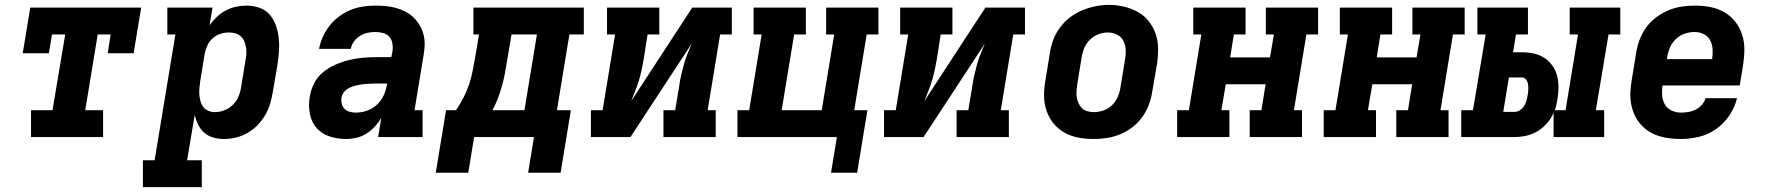

<svg xmlns="http://www.w3.org/2000/svg" viewBox="-20 -561 7240 786"><path d="M107 0V-110H195L247 -420H193L180 -343H73L104 -530H558L527 -343H421L433 -420H380L329 -110H402V0Z M565 205V95H613L698 -420H665V-530H850L838 -458Q851 -476 868 -492Q885 -508 905 -518.5Q925 -529 946.5 -533.5Q968 -538 990 -538Q1017 -538 1042.5 -529Q1068 -520 1084.5 -500.5Q1101 -481 1109.5 -456.5Q1118 -432 1121 -405.5Q1124 -379 1122 -351Q1120 -323 1116 -296L1097 -186Q1093 -161 1086 -137Q1079 -113 1066 -90.5Q1053 -68 1034.5 -49Q1016 -30 993.5 -17Q971 -4 946.5 2Q922 8 897 8Q874 8 853 2Q832 -4 816.5 -17.5Q801 -31 791.5 -50Q782 -69 777 -90Q777 -90 777 -90Q777 -90 777 -90L746 95H806V205ZM860 -102Q879 -102 898.5 -109.5Q918 -117 933 -131.5Q948 -146 956 -165Q964 -184 967 -204L985 -314Q988 -327 988.5 -341Q989 -355 987 -367.5Q985 -380 980 -392Q975 -404 965.5 -412.5Q956 -421 943.5 -424.5Q931 -428 917 -428Q900 -428 882.5 -422.5Q865 -417 851 -404.5Q837 -392 829 -375Q821 -358 818 -341L800 -231Q798 -217 796.5 -202.5Q795 -188 796 -174.5Q797 -161 800.5 -147.5Q804 -134 812 -123.5Q820 -113 832.5 -107.5Q845 -102 860 -102Z M1397 8Q1362 8 1329.5 -2.5Q1297 -13 1276 -37Q1255 -61 1248.5 -95.5Q1242 -130 1248 -164Q1252 -192 1265.5 -219Q1279 -246 1302 -265Q1325 -284 1352.5 -296Q1380 -308 1408 -315Q1436 -322 1464 -324.5Q1492 -327 1519 -327H1582L1587 -353Q1589 -369 1586 -385Q1583 -401 1573 -411.5Q1563 -422 1547.5 -426Q1532 -430 1516 -430Q1500 -430 1484 -426.5Q1468 -423 1453.5 -414Q1439 -405 1429 -391Q1419 -377 1416 -361H1286Q1291 -387 1302 -411Q1313 -435 1329.5 -456Q1346 -477 1368 -493.5Q1390 -510 1414.5 -520Q1439 -530 1465 -534Q1491 -538 1516 -538Q1538 -538 1559.5 -536Q1581 -534 1601 -528.5Q1621 -523 1639.5 -513.5Q1658 -504 1672.5 -490Q1687 -476 1697.5 -458.5Q1708 -441 1713.5 -420.5Q1719 -400 1718.5 -378.5Q1718 -357 1714 -335L1677 -110H1710V0H1528L1541 -79Q1530 -60 1514.5 -43Q1499 -26 1480 -14Q1461 -2 1439.5 3Q1418 8 1397 8ZM1436 -100Q1459 -100 1481.5 -107.5Q1504 -115 1522 -131.5Q1540 -148 1550 -169.5Q1560 -191 1564 -214L1565 -219H1519Q1509 -219 1499 -218.5Q1489 -218 1479 -217.5Q1469 -217 1459.5 -215.5Q1450 -214 1439.5 -211.5Q1429 -209 1419.5 -205.5Q1410 -202 1401 -196Q1392 -190 1386 -181Q1380 -172 1378 -162Q1376 -149 1379 -136.5Q1382 -124 1390.5 -115.5Q1399 -107 1411 -103.5Q1423 -100 1436 -100Z M1764 146 1806 -110H1847Q1864 -135 1878 -162.5Q1892 -190 1901 -217.5Q1910 -245 1915.5 -274Q1921 -303 1926 -331L1941 -420H1918V-530H2370V-420H2311L2260 -110H2317L2275 146H2142L2166 0H1921L1897 146ZM2127 -110 2178 -420H2074L2056 -313Q2052 -287 2047 -261Q2042 -235 2035 -209.5Q2028 -184 2018.5 -159Q2009 -134 1996 -110Z M2399 0V-110H2447L2498 -420H2465V-530H2679V-420H2631L2615 -318Q2611 -296 2606.5 -274.5Q2602 -253 2595.5 -231.5Q2589 -210 2580.5 -189Q2572 -168 2564 -147L2814 -530H2976V-420H2928L2877 -110H2910V0H2696V-110H2744L2761 -212Q2764 -234 2769 -255.5Q2774 -277 2780 -298.5Q2786 -320 2794.5 -341Q2803 -362 2812 -383L2561 0Z M3382 146 3406 0H2999V-110H3047L3098 -420H3065V-530H3279V-420H3231L3180 -110H3344L3395 -420H3362V-530H3576V-420H3528L3477 -110H3531L3489 146Z M3599 0V-110H3647L3698 -420H3665V-530H3879V-420H3831L3815 -318Q3811 -296 3806.5 -274.5Q3802 -253 3795.5 -231.5Q3789 -210 3780.5 -189Q3772 -168 3764 -147L4014 -530H4176V-420H4128L4077 -110H4110V0H3896V-110H3944L3961 -212Q3964 -234 3969 -255.5Q3974 -277 3980 -298.5Q3986 -320 3994.5 -341Q4003 -362 4012 -383L3761 0Z M4456 8Q4424 8 4393 2Q4362 -4 4336 -19Q4310 -34 4291.5 -57.5Q4273 -81 4263.5 -110Q4254 -139 4254 -170.5Q4254 -202 4260 -234L4278 -344Q4282 -372 4292 -398.5Q4302 -425 4319.5 -448.5Q4337 -472 4360.5 -490Q4384 -508 4411 -519Q4438 -530 4465 -535.5Q4492 -541 4520 -541Q4552 -541 4582.5 -533.5Q4613 -526 4639 -511.5Q4665 -497 4683.5 -473Q4702 -449 4711.5 -420.5Q4721 -392 4721 -360Q4721 -328 4716 -296L4697 -186Q4693 -159 4683 -132Q4673 -105 4656 -81.5Q4639 -58 4615.5 -40Q4592 -22 4565 -11Q4538 0 4510.5 4Q4483 8 4456 8ZM4458 -102Q4478 -102 4498 -109Q4518 -116 4533 -131Q4548 -146 4556 -165Q4564 -184 4567 -204L4585 -314Q4589 -334 4588.5 -354.5Q4588 -375 4579.5 -392.5Q4571 -410 4553.5 -419Q4536 -428 4515 -428Q4495 -428 4476 -420.5Q4457 -413 4442 -398.5Q4427 -384 4419 -365Q4411 -346 4408 -326L4390 -216Q4388 -203 4387 -189Q4386 -175 4388 -162.5Q4390 -150 4395.5 -138Q4401 -126 4410 -117.5Q4419 -109 4432 -105.5Q4445 -102 4458 -102Z M4799 0V-110H4847L4898 -420H4865V-530H5079V-420H5031L5016 -326H5179L5195 -420H5162V-530H5376V-420H5328L5277 -110H5310V0H5096V-110H5144L5161 -216H4998L4980 -110H5013V0Z M5399 0V-110H5447L5498 -420H5465V-530H5679V-420H5631L5616 -326H5779L5795 -420H5762V-530H5976V-420H5928L5877 -110H5910V0H5696V-110H5744L5761 -216H5598L5580 -110H5613V0Z M5962 0V-110H6010L6062 -420H6028V-530H6235V-420H6186L6174 -347H6210Q6235 -347 6258.5 -342Q6282 -337 6301.5 -324.5Q6321 -312 6334.5 -293Q6348 -274 6354 -252Q6360 -230 6360 -205Q6360 -180 6356 -156Q6354 -144 6351.5 -132.5Q6349 -121 6345 -110H6389L6440 -420H6406V-530H6613V-420H6565L6513 -110H6547V0H6340V-100Q6331 -77 6313.5 -57Q6296 -37 6274.5 -24Q6253 -11 6228.5 -5.5Q6204 0 6180 0ZM6134 -103H6180Q6192 -103 6202.5 -110Q6213 -117 6219.5 -127.5Q6226 -138 6229 -149Q6232 -160 6234 -172Q6236 -183 6236.5 -194Q6237 -205 6235.5 -215.5Q6234 -226 6227.5 -235Q6221 -244 6210 -244H6157Z M6861 8Q6837 8 6813 5Q6789 2 6767 -5.5Q6745 -13 6726.5 -25.5Q6708 -38 6693.5 -55.5Q6679 -73 6670 -94Q6661 -115 6657 -138.5Q6653 -162 6654.5 -186Q6656 -210 6660 -234L6678 -344Q6682 -371 6692 -398Q6702 -425 6719 -448.5Q6736 -472 6760 -490Q6784 -508 6810.5 -519Q6837 -530 6864.5 -534Q6892 -538 6919 -538Q6951 -538 6982 -532Q7013 -526 7039 -511Q7065 -496 7083.5 -472.5Q7102 -449 7111.5 -420Q7121 -391 7121 -359.5Q7121 -328 7116 -296L7102 -211H6786Q6783 -191 6784.5 -170.5Q6786 -150 6795.5 -133.5Q6805 -117 6823 -108.5Q6841 -100 6861 -100Q6876 -100 6891.5 -102.5Q6907 -105 6921 -112Q6935 -119 6946.5 -131.5Q6958 -144 6962 -159H7091Q7082 -122 7060 -89Q7038 -56 7005.5 -33Q6973 -10 6935.5 -1Q6898 8 6861 8ZM6804 -319H6989Q6992 -339 6991 -359Q6990 -379 6981 -396Q6972 -413 6954.5 -421.5Q6937 -430 6917 -430Q6897 -430 6876.5 -423Q6856 -416 6840.5 -401Q6825 -386 6816.5 -366.5Q6808 -347 6805 -326Z"/></svg>

Font: Iosevka Curly Slab XBdExObl
Style: Regular
Weight: 800
Width: 7
Italic angle: -9°
Monospace: yes
Designer: Belleve Invis
Foundry: Belleve Invis
Version: Version 11.1.0; ttfautohint (v1.8.3)